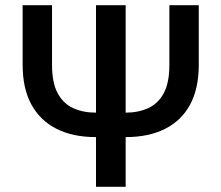

<svg xmlns="http://www.w3.org/2000/svg" viewBox="-20 -718 851 738"><path d="M349 0V-191Q260 -191 197 -223Q134 -255 100.5 -316.5Q67 -378 67 -469V-698H180V-468Q180 -400 201.5 -360Q223 -320 261 -302.5Q299 -285 349 -285V-698H463V-285Q512 -285 550 -302.5Q588 -320 609.5 -360Q631 -400 631 -468V-698H744V-469Q744 -378 711 -316.5Q678 -255 615 -223Q552 -191 463 -191V0Z"/></svg>

Font: IBM Plex Sans Medium
Style: Regular
Weight: 500
Designer: Mike Abbink, Paul van der Laan, Pieter van Rosmalen
Foundry: Bold Monday
Version: Version 3.201